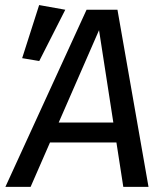

<svg xmlns="http://www.w3.org/2000/svg" viewBox="-20 -727 641 747"><path d="M66.2 -500.7 132.3 -707.3 234 -689.1 132.7 -489.6ZM316.8 -689.1H437L557.8 0H459.7L365.3 -609.6L99.1 0H1ZM191.9 -250.3H432.9L444.9 -172.6H157.8Z"/></svg>

Font: Fira Sans Variable
Style: Italic
Weight: 397
Italic angle: -8°
Designer: Carrois Corporate & Edenspiekermann AG
Foundry: Carrois Corporate GbR & Edenspiekermann AG
Version: Version 4.202